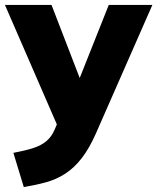

<svg xmlns="http://www.w3.org/2000/svg" viewBox="-39 -528 635 775"><path d="M57 227 15 89Q63 80 95.5 69.5Q128 59 149 41Q170 23 182 -6L207 -64L203 3L-19 -508H169L299 -171H266L400 -508H576L348 11Q321 72 290.5 111Q260 150 224.5 173Q189 196 147.5 207.5Q106 219 57 227Z"/></svg>

Font: Mulish ExtraLight Black
Style: Regular
Weight: 900
Version: Version 3.603